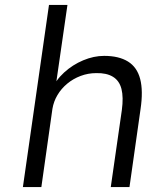

<svg xmlns="http://www.w3.org/2000/svg" viewBox="-20 -760 616 780"><path d="M73 0 179 -740H254L206 -408L189 -393Q206 -434 240.5 -465.5Q275 -497 318 -515Q361 -533 403 -533Q463 -533 500 -510Q537 -487 549.5 -439Q562 -391 551 -317L506 0H430L475 -313Q482 -365 473.5 -398.5Q465 -432 439 -448Q413 -464 371 -463Q338 -463 307.5 -451.5Q277 -440 253 -420Q229 -400 213.5 -374Q198 -348 193 -318L148 0H111Q104 0 95 0Q86 0 73 0Z"/></svg>

Font: Lexend Light
Style: Italic
Weight: 300
Italic angle: -8.13011°
Designer: Bonnie Shaver-Troup, Thomas Jockin
Foundry: Lexend
Version: Version 1.007